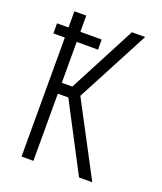

<svg xmlns="http://www.w3.org/2000/svg" viewBox="-136 -824 772 913"><g transform="rotate(20 250.0 -367.5)"><path d="M373 0 195 -340H142V0H82V-602H24V-653H82V-735H142V-653H250V-602H142V-395H195L373 -735H440L246 -367L440 0Z"/></g></svg>

Font: Iosevka Term Curly Light
Style: Regular
Weight: 300
Designer: Belleve Invis
Foundry: Belleve Invis
Version: Version 32.3.0